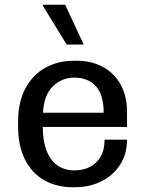

<svg xmlns="http://www.w3.org/2000/svg" viewBox="-20 -776 611 806"><path d="M285 10Q217 10 165.2 -19.6Q113.5 -49.2 84.8 -106.5Q56 -163.8 56 -245V-266Q56 -347.5 86.5 -404.6Q117 -461.8 170 -491.4Q223 -521 291 -521H301.8Q364 -521 411.9 -495.1Q459.8 -469.2 486.5 -420.9Q513.2 -372.5 513.2 -306.5V-243.2H159.5Q159.5 -186 175 -144.9Q190.5 -103.8 220.2 -82.2Q250 -60.8 293.2 -60.8Q328.8 -60.8 357 -75Q385.2 -89.2 402.1 -118Q419 -146.8 419 -189.8H513.2Q513.2 -129 484 -84.1Q454.8 -39.2 405.2 -14.6Q355.8 10 293.8 10ZM160.5 -302.8H415.2Q415.2 -378 382.5 -414.1Q349.8 -450.2 292.2 -450.2Q238.8 -450.2 201.5 -413.2Q164.2 -376.2 160.5 -302.8ZM259.8 -589 159.2 -753 160 -756H253.5L331.5 -589Z"/></svg>

Font: Chivo Medium
Style: Regular
Weight: 500
Designer: Hector Gatti
Foundry: Omnibus-Type
Version: Version 2.002